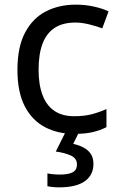

<svg xmlns="http://www.w3.org/2000/svg" viewBox="-20 -566 520 826"><path d="M300 10Q229 10 173.5 -19Q118 -48 86.5 -109Q55 -170 55 -265Q55 -364 88 -426Q121 -488 177.5 -517Q234 -546 306 -546Q347 -546 385 -537.5Q423 -529 447 -517L420 -444Q396 -453 364 -461Q332 -469 304 -469Q250 -469 215 -446Q180 -423 163 -378Q146 -333 146 -266Q146 -202 163 -157Q180 -112 214 -89Q248 -66 299 -66Q343 -66 376.5 -75Q410 -84 438 -97V-19Q411 -5 378.5 2.5Q346 10 300 10ZM382 139Q382 187 345 213.5Q308 240 234 240Q219 240 205.5 238.5Q192 237 184 235V180Q193 182 208 183.5Q223 185 237 185Q273 185 292 175.5Q311 166 311 141Q311 115 284.5 103Q258 91 220 86L263 0H321L295 53Q319 58 339 68.5Q359 79 370.5 96Q382 113 382 139Z"/></svg>

Font: Noto Sans Canadian Aboriginal
Style: Regular
Weight: 400
Designer: Monotype Design Team, Typotheque's Kevin King
Foundry: Monotype Imaging Inc.
Version: Version 2.002